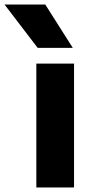

<svg xmlns="http://www.w3.org/2000/svg" viewBox="-96 -828 412 848"><path d="M64.5 0V-547H231V0ZM70.5 -616.5 -76 -808H104L225.5 -616.5Z"/></svg>

Font: Encode Sans SemiExpanded SemiExpanded
Style: Bold
Weight: 700
Width: 6
Designer: Multiple Designers
Foundry: Impallari Type
Version: Version 3.000; ttfautohint (v1.8.3) -l 8 -r 50 -G 200 -x 14 